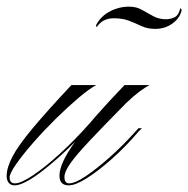

<svg xmlns="http://www.w3.org/2000/svg" viewBox="-99 -549 567 578"><path d="M116 -293H191Q170 -282 137 -254Q104 -226 68.5 -191Q33 -156 1.5 -120Q-30 -84 -50 -55.5Q-70 -27 -70 -15Q-70 3 -54 3Q-36 3 0 -21Q36 -45 81.5 -86.5Q127 -128 172 -179H183Q99 -90 36.5 -40.5Q-26 9 -55 9Q-67 9 -73 1Q-79 -7 -79 -19Q-79 -44 -61.5 -77.5Q-44 -111 -1 -162.5Q42 -214 116 -293ZM108 9Q80 9 80 -20Q80 -57 126.5 -121.5Q173 -186 276 -293H351Q338 -286 320.5 -273Q303 -260 280 -238Q213 -170 172 -126.5Q131 -83 113 -57.5Q95 -32 95 -16Q95 3 109 3Q127 3 159 -18.5Q191 -40 230 -74.5Q269 -109 307 -151L318 -163H328L319 -154Q278 -106 236.5 -69.5Q195 -33 161.5 -12Q128 9 108 9ZM192 -467 190 -473Q204 -500 231.5 -514.5Q259 -529 290 -529Q312 -529 329 -519Q346 -509 363 -500Q380 -491 401 -491Q414 -491 426.5 -497Q439 -503 444 -525L448 -519Q443 -495 420.5 -478.5Q398 -462 368 -462Q345 -462 327 -470.5Q309 -479 289.5 -486.5Q270 -494 244 -494Q209 -494 192 -467Z"/></svg>

Font: Ballet 24pt
Style: Regular
Weight: 400
Designer: Maximiliano R. Sproviero
Foundry: Omnibus-Type
Version: Version 1.100